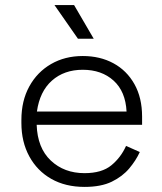

<svg xmlns="http://www.w3.org/2000/svg" viewBox="-20 -720 638 754"><path d="M312 14Q237 14 181.5 -17.5Q126 -49 95 -106Q64 -163 64 -237V-249Q64 -324 95 -380.5Q126 -437 180.5 -468.5Q235 -500 305 -500Q373 -500 425.5 -471.5Q478 -443 508 -389.5Q538 -336 538 -262V-230H124Q127 -139 179.5 -89.5Q232 -40 312 -40Q380 -40 417.5 -71Q455 -102 475 -147L529 -123Q514 -90 487.5 -58.5Q461 -27 419 -6.5Q377 14 312 14ZM125 -282H477Q473 -361 426 -403.5Q379 -446 305 -446Q232 -446 184 -403.5Q136 -361 125 -282ZM348 -568H286L194 -700H271Z"/></svg>

Font: Space Grotesk Variable Light
Style: Regular
Weight: 300
Designer: Florian Karsten
Foundry: Florian Karsten
Version: Version 2.000